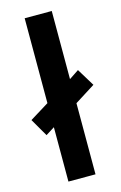

<svg xmlns="http://www.w3.org/2000/svg" viewBox="-129 -863 545 863"><g transform="rotate(-15 144.0 -431.0)"><path d="M78 -51H204V-382L299 -442L249 -524L204 -494V-811H78V-416L-11 -361L37 -278L78 -304Z"/></g></svg>

Font: Noto Sans Tamil UI SemiBold
Style: Regular
Weight: 600
Designer: Jelle Bosma - Monotype Design Team
Foundry: Monotype Imaging Inc.
Version: Version 2.004